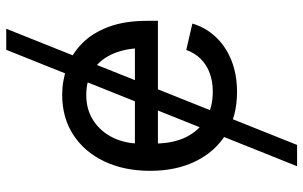

<svg xmlns="http://www.w3.org/2000/svg" viewBox="-198 -570 972 615"><g transform="rotate(-90 287.5 -262.0)"><path d="M63 204.1 436 -727.5H503.4L131.3 204.1ZM301.3 11.7Q222.7 11.7 166 -23.4Q109.4 -58.6 78.9 -121.1Q48.3 -183.6 48.3 -266.6Q48.3 -349.6 78.4 -413.1Q108.4 -476.6 163.3 -512.5Q218.3 -548.3 291.5 -548.3Q336.9 -548.3 379.4 -533.2Q421.9 -518.1 455.6 -485.4Q489.3 -452.6 509 -400.9Q528.8 -349.1 528.8 -275.9V-241.7H105V-315.4H481.9L441.4 -288.6Q441.4 -341.8 424.3 -383.1Q407.2 -424.3 373.8 -447.8Q340.3 -471.2 291.5 -471.2Q243.2 -471.2 208 -447.5Q172.9 -423.8 154.3 -385Q135.7 -346.2 135.7 -300.3V-253.4Q135.7 -193.8 156.2 -151.9Q176.8 -109.9 214.4 -87.9Q252 -65.9 301.8 -65.9Q334.5 -65.9 361.1 -75.7Q387.7 -85.4 406.7 -104.5Q425.8 -123.5 435.5 -150.9L520 -131.3Q507.8 -89.4 477.5 -56.9Q447.3 -24.4 402.3 -6.3Q357.4 11.7 301.3 11.7Z"/></g></svg>

Font: Inter 17pt
Style: Regular
Weight: 400
Version: Version 4.001;git-66647c0bb